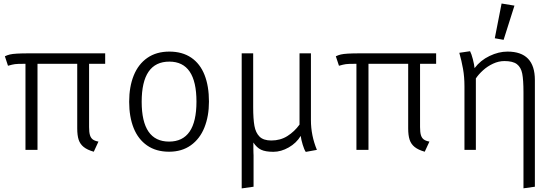

<svg xmlns="http://www.w3.org/2000/svg" viewBox="-20 -836 3117 1071"><path d="M566.7 -480H476.9V-127.2Q476.9 -98.5 481.8 -82.3Q486.7 -66.2 497.9 -57.9Q509.2 -49.7 529.2 -46.2L503.1 10.3Q466.7 0 446.7 -16.2Q426.7 -32.3 418.7 -56.7Q410.8 -81 410.8 -120V-480H189.2V0H122.1V-480H110.8Q76.9 -480 63.3 -478.2Q49.7 -476.4 24.6 -469.2L7.2 -522.1Q21 -528.7 35.1 -532.1Q49.2 -535.4 74.4 -536.9Q99.5 -538.5 146.7 -538.5H566.7Z M1145.6 -269.2Q1145.6 -188.2 1120.3 -124.9Q1094.9 -61.5 1044.6 -25.6Q994.4 10.3 923.1 10.3Q850.8 10.3 800.8 -24.4Q750.8 -59 725.6 -121.5Q700.5 -184.1 700.5 -268.2Q700.5 -351.8 725.9 -414.9Q751.3 -477.9 801.8 -513.1Q852.3 -548.2 924.6 -548.2Q996.9 -548.2 1046.7 -514.4Q1096.4 -480.5 1121 -417.9Q1145.6 -355.4 1145.6 -269.2ZM770.3 -268.2Q770.3 -46.2 923.1 -46.2Q1075.9 -46.2 1075.9 -269.2Q1075.9 -492.3 924.6 -492.3Q770.3 -492.3 770.3 -268.2Z M1714.4 -165.6Q1714.4 -80.5 1747.7 0L1685.6 11.3Q1676.9 -1 1668.5 -29Q1660 -56.9 1657.4 -77.9Q1633.3 -37.9 1590.5 -13.6Q1547.7 10.8 1505.1 10.8Q1460.5 10.8 1436.4 -0.8Q1412.3 -12.3 1393.3 -41Q1392.8 -26.2 1393.3 -8.5Q1393.8 9.2 1393.8 16.9Q1394.4 22.6 1394.4 29.7V205.6L1328.2 214.9V-538.5H1392.3V-237.9Q1392.3 -172.8 1399.2 -134.1Q1406.2 -95.4 1427.9 -73.8Q1449.7 -52.3 1493.3 -52.3Q1544.1 -52.3 1583.3 -77.2Q1622.6 -102.1 1650.8 -141V-538.5H1714.4Z M2412.8 -480H2323.1V-127.2Q2323.1 -98.5 2327.9 -82.3Q2332.8 -66.2 2344.1 -57.9Q2355.4 -49.7 2375.4 -46.2L2349.2 10.3Q2312.8 0 2292.8 -16.2Q2272.8 -32.3 2264.9 -56.7Q2256.9 -81 2256.9 -120V-480H2035.4V0H1968.2V-480H1956.9Q1923.1 -480 1909.5 -478.2Q1895.9 -476.4 1870.8 -469.2L1853.3 -522.1Q1867.2 -528.7 1881.3 -532.1Q1895.4 -535.4 1920.5 -536.9Q1945.6 -538.5 1992.8 -538.5H2412.8Z M2963.6 -389.7V205.6L2900 214.4V-321.5Q2900 -389.7 2893.1 -425.1Q2886.2 -460.5 2863.6 -477.9Q2841 -495.4 2793.8 -495.4Q2761.5 -495.4 2730.3 -480.8Q2699 -466.2 2674.4 -443.8Q2649.7 -421.5 2634.4 -398.5V0H2570.8V-354.4Q2570.8 -407.2 2562.8 -451.8Q2554.9 -496.4 2542.1 -541.5L2602.1 -550.3Q2609.7 -536.4 2617.7 -505.6Q2625.6 -474.9 2627.2 -455.9Q2660 -499.5 2710.8 -523.8Q2761.5 -548.2 2810.8 -548.2Q2963.6 -548.2 2963.6 -389.7ZM2740 -622.6 2777.9 -816.4 2849.7 -804.6 2789.2 -613.8Z"/></svg>

Font: Fira Code Fixed Light
Style: Regular
Weight: 300
Monospace: yes
Designer: Carrois Corporate, Edenspiekermann AG, Nikita Prokopov
Foundry: Carrois Corporate, Edenspiekermann AG, Nikita Prokopov
Version: Version 5.002